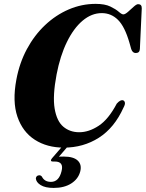

<svg xmlns="http://www.w3.org/2000/svg" viewBox="-20 -732 734 967"><path d="M600.5 -226.5Q607 -224 609 -215.2Q611 -206.5 602 -190Q556 -88 477.8 -38.2Q399.5 11.5 302 11.5Q217 11.5 155.5 -28Q94 -67.5 67.8 -144Q41.5 -220.5 62.5 -331.5Q78 -415 115.5 -484.8Q153 -554.5 207 -605.5Q261 -656.5 326.2 -684.5Q391.5 -712.5 462 -712.5Q508 -712.5 535.5 -699.2Q563 -686 578 -672.8Q593 -659.5 601 -659.5Q610 -659.5 624.5 -672.2Q639 -685 653.2 -698Q667.5 -711 675.5 -711Q694.5 -711 694 -690L684.5 -485.5Q683.5 -465 664 -465Q648 -464.5 641 -484.5L632 -516.5Q608.5 -598 574.2 -632Q540 -666 492.5 -666Q441.5 -666 396.2 -628Q351 -590 317 -520.5Q283 -451 265 -357Q244.5 -249 255.2 -185.2Q266 -121.5 299 -93.8Q332 -66 379 -66Q427.5 -66 477 -98.5Q526.5 -131 568 -210Q587 -231.5 600.5 -226.5ZM302 -4.5H330L277 57Q287 56.5 300.5 56.5Q350.5 56.5 371.8 77Q393 97.5 384 132Q374 169.5 338.8 192Q303.5 214.5 250.5 214.5Q207.5 214.5 184.5 200Q161.5 185.5 160.5 166Q163 152 176 151Q184.5 149.5 191 157.5Q204 184 236.5 184Q277 184 290 130Q302.5 81.5 256 81.5H245.5Q237.5 81.5 236.8 76.8Q236 72 242 65Z"/></svg>

Font: Fraunces 72pt
Style: Bold Italic
Weight: 700
Italic angle: -16°
Version: Version 1.000;[b76b70a41]